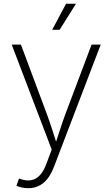

<svg xmlns="http://www.w3.org/2000/svg" viewBox="-20 -780 590 1008"><path d="M66.4 195.3C83.5 203.1 106 208 128.4 208C189.9 208 234.9 170.9 263.2 96.2L508.8 -545.9H460.9L324.2 -183.6C305.7 -133.8 290.5 -84.5 274.4 -36.1C258.8 -84.5 243.7 -133.8 225.1 -183.6L89.8 -545.9H41.5L251.5 5.4L223.6 79.6C194.8 158.2 148.9 181.6 85.9 159.2L79.6 157.2ZM253.9 -623.5H293L378.9 -760.3H326.7Z"/></svg>

Font: Raveo ExtraLight
Style: Regular
Weight: 200
Designer: Jakub Foglar, Rasmus Andersson (Inter)
Foundry: Jakubfoglar.com
Version: Version 1.100;Glyphs 3.2.3 (3260)